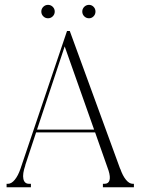

<svg xmlns="http://www.w3.org/2000/svg" viewBox="-20 -790 594 810"><path d="M355.5 -712.9Q343.8 -712.9 335.4 -721.2Q327.1 -729.5 327.1 -741.2Q327.1 -752.9 335.4 -761.2Q343.8 -769.5 355.5 -769.5Q366.7 -769.5 374.8 -761.2Q382.8 -752.9 382.8 -741.2Q382.8 -729.5 374.8 -721.2Q366.7 -712.9 355.5 -712.9ZM202.6 -721.2Q194.3 -712.9 182.6 -712.9Q170.9 -712.9 162.6 -721.2Q154.3 -729.5 154.3 -741.2Q154.3 -752.9 162.6 -761.2Q170.9 -769.5 182.6 -769.5Q194.3 -769.5 202.6 -761.2Q210.9 -752.9 210.9 -741.2Q210.9 -729.5 202.6 -721.2ZM544.9 -14.6V0H515.6H489.3H462.9H414.1V-14.6H420.9Q437.5 -14.6 441.9 -29.3Q446.3 -43.9 438 -70.3L381.3 -231.4H132.3L86.4 -92.8H86.9Q74.2 -56.2 78.6 -35.4Q83 -14.6 102.5 -14.6H110.4V0H55.7H47.9H40H7.8V-14.6H13.7Q28.3 -14.6 42.2 -31.5Q56.2 -48.3 66.4 -78.1L262.7 -659.2H274.4L486.8 -78.1H487.3Q497.6 -48.3 511.5 -31.5Q525.4 -14.6 540 -14.6ZM377 -243.2 252.9 -594.2 136.2 -243.2Z"/></svg>

Font: Elaris
Style: Regular
Weight: 500
Version: Version 1.0